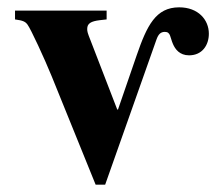

<svg xmlns="http://www.w3.org/2000/svg" viewBox="-20 -490 599 524"><path d="M271 -461H21V-437C43 -434 49 -431 55 -423C64 -411 101 -331 121 -282L241 14H267L407 -382C412 -396 418 -403 430 -403C446 -403 444 -388 452 -370C458 -356 470 -339 496 -339C532 -339 550 -367 550 -398C550 -436 521 -470 469 -470C405 -470 381 -420 353 -339L302 -191H300L227 -380C219 -400 218 -404 218 -411C218 -426 228 -432 253 -435L271 -437Z"/></svg>

Font: XITS Math
Style: Bold
Weight: 700
Designer: MicroPress Inc., with final additions and corrections provided by Coen Hoffman, Elsevier (retired)
Version: Version 1.302